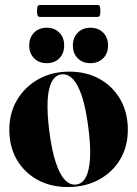

<svg xmlns="http://www.w3.org/2000/svg" viewBox="-20 -742 552 772"><path d="M259 -454Q328 -454 381 -424.2Q434 -394.5 464 -341.8Q494 -289 494 -220Q494 -152.5 463 -100.8Q432 -49 377.5 -19.5Q323 10 252 10Q183.5 10 130.5 -19.2Q77.5 -48.5 47.5 -100.2Q17.5 -152 17.5 -220Q17.5 -288 48.8 -340.5Q80 -393 134.5 -423.5Q189 -454 259 -454ZM286 0Q310.5 -2.5 324.8 -28.8Q339 -55 342 -105.5Q345 -156 335 -230.5Q325.5 -305.5 309.8 -353.8Q294 -402 273.2 -424Q252.5 -446 227 -443Q202.5 -440 188.2 -413.5Q174 -387 171.5 -337Q169 -287 178.5 -212.5Q188 -138.5 203.8 -90.2Q219.5 -42 240.2 -19.5Q261 3 286 0ZM168 -488Q136.5 -488 117 -507.8Q97.5 -527.5 97.5 -559Q97.5 -591 117 -610.8Q136.5 -630.5 168 -630.5Q199.5 -630.5 218.8 -610.8Q238 -591 238 -559Q238 -527.5 218.8 -507.8Q199.5 -488 168 -488ZM343.5 -488Q312 -488 292.5 -507.8Q273 -527.5 273 -559Q273 -590.5 292.5 -610.5Q312 -630.5 343.5 -630.5Q375 -630.5 394.8 -610.8Q414.5 -591 414.5 -559Q414.5 -527.5 394.8 -507.8Q375 -488 343.5 -488ZM129 -697.5Q129 -712.5 131.5 -717.2Q134 -722 142 -722H370.5Q379 -722 381.2 -717.8Q383.5 -713.5 383.5 -698Q383.5 -683.5 381.2 -678.8Q379 -674 370.5 -674H142Q134 -674 131.5 -678.8Q129 -683.5 129 -697.5Z"/></svg>

Font: Fraunces 120pt
Style: Bold
Weight: 700
Version: Version 1.000;[b76b70a41]